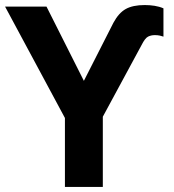

<svg xmlns="http://www.w3.org/2000/svg" viewBox="-20 -740 687 760"><path d="M237 0V-273L0 -714H164L312 -420L429 -650Q450 -689 478 -704.5Q506 -720 553 -720Q573 -720 592 -717Q611 -714 627 -707V-595Q622 -597 613 -599Q604 -601 593 -601Q578 -601 566 -595Q554 -589 540 -561L387 -278V0Z"/></svg>

Font: RS Noto Sans
Style: Bold
Weight: 700
Designer: Monotype Design Team
Foundry: Monotype Imaging Inc.
Version: Version 3.10